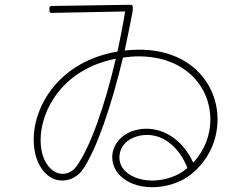

<svg xmlns="http://www.w3.org/2000/svg" viewBox="-20 -760 1040 804"><path d="M196 -706 504 -712C495 -656 484 -600 472 -544C229 -503 121 -318 121 -175C121 -108 144 -50 188 -20C204 -9 222 -4 241 -4C272 -4 304 -19 325 -48C385 -133 448 -322 495 -519C518 -522 540 -524 560 -524C758 -524 861 -394 861 -260C861 -196 838 -131 789 -79C746 -173 669 -221 593 -221C572 -221 551 -217 531 -210C480 -190 450 -147 450 -102C450 -81 456 -60 470 -40C502 4 558 24 617 24C675 24 736 5 779 -29C855 -90 891 -175 891 -260C891 -408 779 -552 563 -552C543 -552 523 -551 502 -548C514 -603 525 -658 535 -711C536 -715 536 -717 536 -721V-731C536 -737 533 -740 527 -740L196 -735C190 -735 187 -732 187 -726V-715C187 -709 190 -706 196 -706ZM465 -514C420 -322 360 -146 300 -63C285 -43 264 -32 242 -32C229 -32 216 -36 204 -44C169 -68 150 -116 150 -173C150 -301 245 -472 465 -514ZM765 -56C764 -56 763 -55 762 -54C723 -21 668 -4 618 -4C567 -4 519 -21 494 -56C485 -68 480 -85 480 -101C480 -133 498 -168 542 -185C560 -192 578 -195 596 -195C668 -195 732 -141 765 -56Z"/></svg>

Font: LINE Seed JP_OTF Thin
Style: Regular
Weight: 250
Designer: LY Corporation & Fontrix & Fontworks
Version: Version 1.007